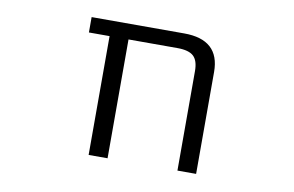

<svg xmlns="http://www.w3.org/2000/svg" viewBox="-61 -626 1121 732"><g transform="rotate(10 500.0 -260.0)"><path d="M663.1 -384.8Q663.1 -425.8 644.5 -442.9Q626 -460 582 -460H392.6V0H319.3V-460H239.3V-519.5H597.7Q735.4 -519.5 735.4 -394.5V0H663.1Z"/></g></svg>

Font: GenEi Gothic M SemiLight
Style: Regular
Weight: 350
Designer: o_tamon (Modified); [Source Han Sans]
Ryoko NISHIZUKA  (kana & ideographs); Paul D. Hunt (Latin, Greek & Cyrillic); Wenl
Version: Version 1.1a;Original Version 1.004